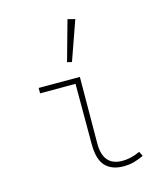

<svg xmlns="http://www.w3.org/2000/svg" viewBox="-116 -863 832 963"><g transform="rotate(-15 300.0 -381.0)"><path d="M406 12Q346 12 313 -22.5Q280 -57 280 -138V-450H96V-478H310Q310 -391 309 -305Q308 -219 308 -132Q308 -16 408 -16Q429 -16 451.5 -21Q474 -26 500 -38L512 -14Q486 -2 462 5Q438 12 406 12ZM291 -560 267 -566 325 -774 363 -764Z"/></g></svg>

Font: Source Code Pro ExtraLight
Style: Regular
Weight: 200
Monospace: yes
Designer: Paul D. Hunt, Teo Tuominen
Foundry: Adobe Systems Incorporated
Version: Version 2.030;PS 1.000;hotconv 16.6.51;makeotf.lib2.5.65220